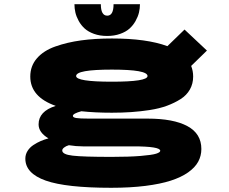

<svg xmlns="http://www.w3.org/2000/svg" viewBox="-20 -695 1090 913"><path d="M645.5 -675Q645.5 -655 640.8 -635.2Q636 -615.5 624.5 -595Q613 -574.5 595.8 -559Q578.5 -543.5 551 -533.8Q523.5 -524 489 -524Q454.5 -524 427 -534Q399.5 -544 382.5 -559.5Q365.5 -575 354.2 -595.5Q343 -616 338.5 -635.5Q334 -655 334 -675H459.5Q459.5 -620.5 490 -620.5Q520 -620.5 520 -675ZM512 -159Q431.5 -159 367 -166Q326.5 -155 326.5 -144Q326.5 -136.5 342.5 -133.8Q358.5 -131 402.5 -131H681.5Q805 -131 871.2 -95.2Q937.5 -59.5 937.5 13.5Q937.5 46 922.5 73.8Q907.5 101.5 874.5 124.8Q841.5 148 792 164Q742.5 180 670.8 189Q599 198 509 198Q294.5 198 197.5 163.8Q100.5 129.5 100.5 59.5Q100.5 39.5 111 22.8Q121.5 6 139 -5.5Q156.5 -17 174 -24.5Q191.5 -32 210.5 -37Q163.5 -65 163.5 -103.5Q163.5 -166 245 -191.5Q124 -234 124 -331Q124 -381.5 155.8 -418Q187.5 -454.5 243.8 -474.2Q300 -494 366 -503Q432 -512 512 -512Q677.5 -512 776 -475.5L857.5 -554.5L964 -454.5L889 -381.5Q898.5 -357.5 898.5 -331Q898.5 -297 883 -269.5Q867.5 -242 838.8 -223.8Q810 -205.5 774.2 -192.2Q738.5 -179 693.2 -172Q648 -165 604.5 -162Q561 -159 512 -159ZM512 -306.5Q681.5 -306.5 681.5 -333.5Q681.5 -364 512 -364Q342 -364 342 -333.5Q342 -306.5 512 -306.5ZM276 20.5Q276 39.5 325.8 45.2Q375.5 51 510.5 51Q594.5 51 648.8 46.5Q703 42 722.5 35.8Q742 29.5 742 22Q742 1 613 1H374Q341.5 1 307.5 -4.5Q293.5 -0.5 284.8 6.5Q276 13.5 276 20.5Z"/></svg>

Font: League Mono Extended ExtraBold
Style: Regular
Weight: 800
Width: 9
Designer: Tyler Finck
Foundry: The League of Moveable Type / Tyler Finck
Version: Version 2.210